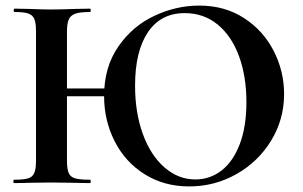

<svg xmlns="http://www.w3.org/2000/svg" viewBox="-20 -656 1087 688"><path d="M173 -339H407V-311H173ZM32 -613Q29 -613 29 -619Q29 -625 32 -625L86 -624Q132 -622 160 -622Q198 -622 248 -624L303 -625Q305 -625 305 -619Q305 -613 303 -613Q267 -613 250 -607Q233 -601 226.5 -586.5Q220 -572 220 -542V-81Q220 -51 226 -36.5Q232 -22 249 -17Q266 -12 303 -12Q305 -12 305 -6Q305 0 303 0Q268 0 247 -1L160 -2L85 -1Q65 0 30 0Q28 0 28 -6Q28 -12 30 -12Q65 -12 81 -17Q97 -22 103 -36.5Q109 -51 109 -81V-544Q109 -574 103 -588Q97 -602 81.5 -607.5Q66 -613 32 -613ZM353 -312Q353 -415 403.5 -488.5Q454 -562 532.5 -599Q611 -636 694 -636Q785 -636 854 -591.5Q923 -547 960.5 -474Q998 -401 998 -319Q998 -228 951.5 -152Q905 -76 827 -32Q749 12 658 12Q568 12 498.5 -31.5Q429 -75 391 -149.5Q353 -224 353 -312ZM863 -290Q863 -382 836.5 -454.5Q810 -527 760 -568Q710 -609 642 -609Q556 -609 510 -540.5Q464 -472 464 -349Q464 -252 492 -175.5Q520 -99 569.5 -56Q619 -13 680 -13Q733 -13 774.5 -45.5Q816 -78 839.5 -140.5Q863 -203 863 -290Z"/></svg>

Font: Cormorant SC
Style: Bold
Weight: 700
Designer: Christian Thalmann (Catharsis Fonts)
Foundry: Catharsis Fonts
Version: Version 4.000